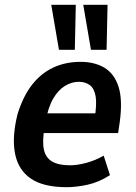

<svg xmlns="http://www.w3.org/2000/svg" viewBox="-20 -768 564 798"><path d="M257 10Q161 10 108.5 -25.5Q56 -61 42.5 -129.5Q29 -198 53 -294Q76 -368 113 -415.5Q150 -463 201 -487Q252 -511 315 -511Q373 -511 414 -486.5Q455 -462 472.5 -408Q490 -354 478 -263L471 -215H143L156 -297H391L373 -274Q383 -335 377.5 -367.5Q372 -400 353.5 -414Q335 -428 307 -428Q278 -428 250 -411Q222 -394 201 -358Q180 -322 169 -261L165 -236Q155 -180 162.5 -146Q170 -112 197 -96.5Q224 -81 271 -81Q301 -81 338.5 -91Q376 -101 411 -121L437 -40Q390 -10 343 0Q296 10 257 10ZM358 -561 326 -748H427L423 -561ZM225 -561 193 -748H295L291 -561Z"/></svg>

Font: Nunito Sans 7pt Condensed
Style: Bold Italic
Weight: 700
Width: 3
Italic angle: -9°
Designer: Vernon Adams
Foundry: Vernon Adams
Version: Version 3.101;gftools[0.9.27]